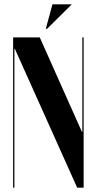

<svg xmlns="http://www.w3.org/2000/svg" viewBox="-20 -873 449 893"><path d="M165 -699H41V0H47V-606V-646H49L67 -606L339 0H369V-699H363V-300V-260H361L343 -300ZM199 -739 314 -853H224L193 -739Z"/></svg>

Font: Moniqa Black
Style: Regular
Weight: 900
Designer: Rajesh Rajput
Foundry: Rajesh Rajput
Version: Version 1.000